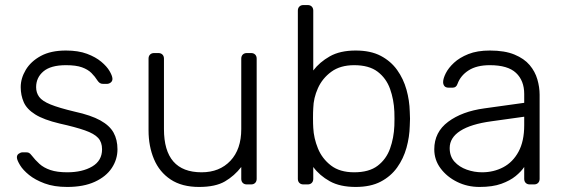

<svg xmlns="http://www.w3.org/2000/svg" viewBox="-20 -730 2233 760"><path d="M246 10Q194 10 156.5 -4Q119 -18 95 -37.5Q71 -57 59.5 -76Q48 -95 47 -105Q46 -116 54 -121.5Q62 -127 69 -127H84Q90 -127 94.5 -125Q99 -123 106 -114Q119 -97 136 -81.5Q153 -66 179.5 -57Q206 -48 246 -48Q306 -48 345 -71Q384 -94 384 -139Q384 -167 368.5 -184Q353 -201 316 -214Q279 -227 216 -241Q153 -256 119.5 -277Q86 -298 74 -325.5Q62 -353 62 -385Q62 -420 82 -453.5Q102 -487 141.5 -508.5Q181 -530 241 -530Q290 -530 324.5 -517Q359 -504 381 -485.5Q403 -467 413.5 -449Q424 -431 425 -420Q426 -410 419 -404Q412 -398 403 -398H388Q380 -398 375 -401.5Q370 -405 366 -411Q356 -427 342 -441Q328 -455 304.5 -463.5Q281 -472 241 -472Q181 -472 152 -447.5Q123 -423 123 -385Q123 -363 135 -346.5Q147 -330 180 -316.5Q213 -303 276 -288Q340 -274 377 -253.5Q414 -233 429.5 -205Q445 -177 445 -139Q445 -99 422.5 -65Q400 -31 355.5 -10.5Q311 10 246 10Z M768 10Q700 10 655.5 -19.5Q611 -49 589.5 -100Q568 -151 568 -214V-498Q568 -508 574 -514Q580 -520 590 -520H607Q617 -520 623 -514Q629 -508 629 -498V-219Q629 -48 778 -48Q849 -48 892 -93.5Q935 -139 935 -219V-498Q935 -508 941 -514Q947 -520 957 -520H974Q984 -520 990 -514Q996 -508 996 -498V-22Q996 -12 990 -6Q984 0 974 0H957Q947 0 941 -6Q935 -12 935 -22V-69Q908 -34 870.5 -12Q833 10 768 10Z M1388 10Q1326 10 1285.5 -12.5Q1245 -35 1220 -69V-22Q1220 -12 1214 -6Q1208 0 1198 0H1181Q1171 0 1165 -6Q1159 -12 1159 -22V-688Q1159 -698 1165 -704Q1171 -710 1181 -710H1198Q1208 -710 1214 -704Q1220 -698 1220 -688V-451Q1245 -484 1285.5 -507Q1326 -530 1388 -530Q1447 -530 1487 -509Q1527 -488 1552 -453Q1577 -418 1589 -375Q1601 -332 1602 -288Q1603 -273 1603 -260Q1603 -247 1602 -232Q1601 -188 1589 -145Q1577 -102 1552 -67Q1527 -32 1487 -11Q1447 10 1388 10ZM1382 -48Q1441 -48 1475 -74Q1509 -100 1524 -142Q1539 -184 1541 -232Q1542 -260 1541 -288Q1539 -336 1524 -378Q1509 -420 1475 -446Q1441 -472 1382 -472Q1327 -472 1291.5 -446Q1256 -420 1238.5 -381Q1221 -342 1220 -302Q1219 -287 1219 -263Q1219 -239 1220 -224Q1222 -183 1238.5 -142.5Q1255 -102 1290 -75Q1325 -48 1382 -48Z M1878 10Q1830 10 1789.5 -10Q1749 -30 1724 -63.5Q1699 -97 1699 -139Q1699 -207 1754 -248Q1809 -289 1897 -301L2055 -323V-358Q2055 -411 2022.5 -441.5Q1990 -472 1919 -472Q1867 -472 1835 -451.5Q1803 -431 1791 -398Q1786 -383 1772 -383H1756Q1744 -383 1739 -389.5Q1734 -396 1734 -405Q1734 -419 1744.5 -440Q1755 -461 1777 -481.5Q1799 -502 1834 -516Q1869 -530 1919 -530Q1978 -530 2016.5 -514Q2055 -498 2076.5 -472.5Q2098 -447 2107 -416Q2116 -385 2116 -355V-22Q2116 -12 2110 -6Q2104 0 2094 0H2077Q2067 0 2061 -6Q2055 -12 2055 -22V-69Q2043 -51 2021 -33Q1999 -15 1964.5 -2.5Q1930 10 1878 10ZM1888 -48Q1934 -48 1972 -68Q2010 -88 2032.5 -129.5Q2055 -171 2055 -234V-268L1926 -250Q1844 -239 1802 -212Q1760 -185 1760 -144Q1760 -111 1779 -90Q1798 -69 1827.5 -58.5Q1857 -48 1888 -48Z"/></svg>

Font: Rubik Light
Style: Regular
Weight: 300
Designer: Hubert and Fischer
Foundry: Hubert and Fischer
Version: Version 2.300;gftools[0.9.30]